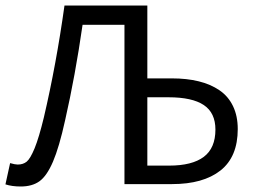

<svg xmlns="http://www.w3.org/2000/svg" viewBox="-20 -676 937 705"><path d="M56.2 8.8Q23.9 8.8 0 1L17.1 -77.1Q35.2 -71.8 44.9 -71.8Q64.9 -71.8 78.1 -82.5Q91.3 -93.3 107.2 -131.8Q123 -170.4 141.1 -245.1Q186.5 -439 216.8 -655.8H521V-388.2H610.8Q666 -388.2 709.7 -377.4Q753.4 -366.7 785.9 -344.5Q818.4 -322.3 835.7 -286.1Q853 -250 853 -202.1Q853 -100.1 789.6 -50Q726.1 0 611.8 0H437V-585H283.2Q256.3 -397.9 219.2 -234.9Q197.3 -135.3 174.6 -82.5Q151.9 -29.8 125 -10.5Q98.1 8.8 56.2 8.8ZM521 -67.9H601.1Q685.5 -67.9 728.3 -100.1Q771 -132.3 771 -200.2Q771 -261.7 728.3 -290.3Q685.5 -318.8 599.1 -318.8H521Z"/></svg>

Font: Source Sans Pro
Style: Regular
Weight: 400
Designer: Paul D. Hunt
Foundry: Adobe Systems Incorporated
Version: Version 3.006;hotconv 1.0.111;makeotfexe 2.5.65597